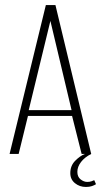

<svg xmlns="http://www.w3.org/2000/svg" viewBox="-20 -611 401 762"><path d="M18 0 162 -591H200L342 0H304L266 -151H91L54 0ZM94 -174H264L180 -528ZM321 131Q296 131 277.5 116Q259 101 259 76Q259 47 278 27.5Q297 8 317 0H342Q316 13 301.5 32Q287 51 287 71Q287 91 300 101Q313 111 326 111Q336 111 343 108.5Q350 106 354 104L361 120Q355 124 345 127.5Q335 131 321 131Z"/></svg>

Font: Alumni Sans Thin ExtraLight
Style: Regular
Weight: 250
Version: Version 1.018